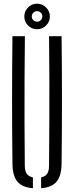

<svg xmlns="http://www.w3.org/2000/svg" viewBox="-20 -992 392 1018"><path d="M46 -123Q44 -292 44 -461.5Q44 -631 46 -800H112Q111 -687.5 110.2 -571.8Q109.5 -456 110 -340.8Q110.5 -225.5 111.5 -113Q111.5 -85.5 122 -70.8Q132.5 -56 154.5 -51.5V6Q97.5 1.5 72.2 -29Q47 -59.5 46 -123ZM198 6V-51.5Q220 -56 230 -70.8Q240 -85.5 240 -113Q241 -225.5 241.5 -340.8Q242 -456 241.8 -571.8Q241.5 -687.5 240 -800H306.5Q308.5 -631 308.5 -461.5Q308.5 -292 306.5 -123Q305.5 -59.5 280.2 -29Q255 1.5 198 6ZM176.5 -837Q148.5 -837 128.8 -856.8Q109 -876.5 109 -904.5Q109 -932.5 128.8 -952.5Q148.5 -972.5 176.5 -972.5Q204 -972.5 224.2 -952.5Q244.5 -932.5 244.5 -904.5Q244.5 -876.5 224.2 -856.8Q204 -837 176.5 -837ZM176.5 -877Q188 -877 196.2 -885Q204.5 -893 204.5 -904.5Q204.5 -916.5 196.2 -924.8Q188 -933 176.5 -933Q165 -933 156.8 -924.8Q148.5 -916.5 148.5 -904.5Q148.5 -893 156.8 -885Q165 -877 176.5 -877Z"/></svg>

Font: Big Shoulders Stencil Display Thin
Style: Regular
Weight: 400
Version: Version 2.001